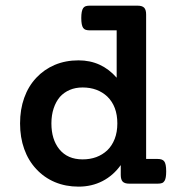

<svg xmlns="http://www.w3.org/2000/svg" viewBox="-20 -661 640 691"><path d="M547.4 -88.9Q564.5 -88.9 570.8 -80.6Q578.1 -71.8 578.1 -44.4Q578.1 -19.5 572.3 -10.3Q568.8 -4.4 563 -2.2Q557.1 0 547.4 0H445.3Q428.7 0 421.6 -7.3Q414.6 -14.6 414.6 -31.7V-66.9Q387.7 -29.3 348.9 -9.3Q310.1 10.7 262.7 10.7Q216.3 10.7 177.5 -5.6Q138.7 -22 110.4 -52.7Q82 -83 67.1 -124.8Q52.2 -166.5 52.2 -216.8Q52.2 -267.1 67.1 -308.8Q82 -350.6 110.4 -380.9Q138.7 -411.1 177.2 -427.5Q215.8 -443.8 262.7 -443.8Q345.2 -443.8 399.9 -381.3V-551.8H303.2Q294.4 -551.8 288.6 -553.7Q282.7 -555.7 279.3 -560.5Q272.5 -570.3 272.5 -596.2Q272.5 -621.6 279.3 -631.8Q282.7 -636.7 288.3 -638.7Q293.9 -640.6 303.2 -640.6H475.1Q491.7 -640.6 498.8 -633.3Q505.9 -626 505.9 -608.9V-88.9ZM366.2 -313.5Q331.1 -346.2 277.3 -346.2Q251.5 -346.2 231 -337.4Q210.4 -328.6 195.8 -312.5Q181.2 -295.4 173.1 -271Q165 -246.6 165 -216.8Q165 -159.2 193.4 -124Q223.1 -87.4 277.3 -87.4Q331.1 -87.4 366.2 -120.1Q383.3 -136.7 392.8 -161.1Q402.3 -185.5 402.3 -216.8Q402.3 -278.3 366.2 -313.5Z"/></svg>

Font: Courier Prime SemiBold
Style: Regular
Weight: 600
Designer: Alan Dague-Greene
Foundry: Quote-Unquote Apps
Version: Version 1.202